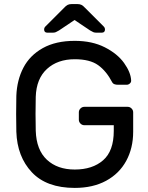

<svg xmlns="http://www.w3.org/2000/svg" viewBox="-20 -910 724 940"><path d="M622 -517Q623 -508 616 -501.5Q609 -495 600 -495H559Q536 -495 530 -506Q501 -562 460.5 -591Q420 -620 346 -620Q262 -620 210 -572.5Q158 -525 155 -436Q154 -406 154 -353Q154 -300 155 -270Q158 -176 209.5 -128Q261 -80 346 -80Q433 -80 485 -125.5Q537 -171 537 -269V-297H393Q382 -297 374 -305Q366 -313 366 -324V-360Q366 -371 374 -379Q382 -387 393 -387H605Q616 -387 624 -379Q632 -371 632 -360V-265Q632 -185 598 -122.5Q564 -60 499.5 -25Q435 10 346 10Q208 10 136 -66.5Q64 -143 60 -265Q59 -295 59 -353Q59 -411 60 -441Q63 -518 94.5 -578.5Q126 -639 189.5 -674.5Q253 -710 346 -710Q431 -710 493 -678.5Q555 -647 587.5 -601.5Q620 -556 622 -517ZM397 -871 489 -779Q494 -774 494 -766Q494 -750 478 -750H452Q443 -750 437 -752.5Q431 -755 421 -761L345 -812L269 -761Q259 -755 253 -752.5Q247 -750 238 -750H212Q196 -750 196 -766Q196 -774 201 -779L293 -871Q303 -882 311 -886Q319 -890 330 -890H360Q371 -890 379 -886Q387 -882 397 -871Z"/></svg>

Font: Rubik
Style: Regular
Weight: 400
Designer: Hubert & Fischer
Foundry: Hubert & Fischer
Version: Version 1.100